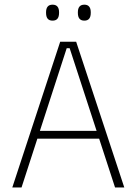

<svg xmlns="http://www.w3.org/2000/svg" viewBox="-20 -822 599 842"><path d="M34 0 244 -639H314L525 0H484.5L285.5 -610.5H272.5L74.5 0ZM132.5 -214V-248H425.5V-214ZM210.5 -731.5Q196 -731.5 189 -740Q182 -748.5 182 -765.5V-768.5Q182 -784.5 189 -793Q196 -801.5 210.5 -801.5Q225 -801.5 232 -793Q239 -784.5 239 -768.5V-765.5Q239 -748.5 232 -740Q225 -731.5 210.5 -731.5ZM350 -731.5Q335.5 -731.5 328.5 -740Q321.5 -748.5 321.5 -765.5V-768.5Q321.5 -784.5 328.5 -793Q335.5 -801.5 350 -801.5Q364 -801.5 371 -793Q378 -784.5 378 -768.5V-765.5Q378 -748.5 371 -740Q364 -731.5 350 -731.5Z"/></svg>

Font: Anek Bangla
Style: Extra-light
Weight: 200
Designer: Sulekha Rajkumar (Bangla), Yesha Goshar (Latin)
Foundry: Ek Type
Version: Version 1.002;March 21, 2022;FontCreator 13.0.0.2683 64-bit